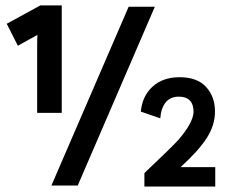

<svg xmlns="http://www.w3.org/2000/svg" viewBox="-20 -685 837 709"><path d="M208 -268.1H117.2V-515.1Q117.2 -541 118.2 -556.2L45.9 -516.1L4.9 -597.2L128.9 -665H208ZM169.9 0 455.1 -660.2H551.8L267.1 0ZM500 -272.9Q505.4 -330.6 543.5 -365.2Q581.5 -399.9 643.1 -399.9Q708 -399.9 741 -364Q773.9 -328.1 773.9 -272.9Q773.9 -223.1 743.9 -176Q713.9 -128.9 647 -67.9H686H774.9V3.9H513.2V-45.9Q612.3 -139.6 639.6 -169.4Q692.9 -231.9 694.8 -271Q694.8 -328.1 640.1 -328.1Q608.9 -328.1 591.8 -306.9Q574.7 -285.6 571.8 -248Z"/></svg>

Font: Human Sans Medium
Style: Regular
Weight: 500
Designer: Tim Radville
Foundry: Continuum
Version: Version 1.000;FEAKit 1.0